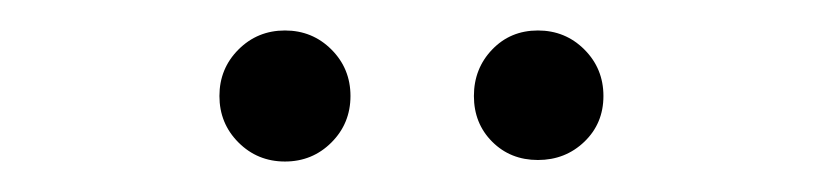

<svg xmlns="http://www.w3.org/2000/svg" viewBox="-20 -625 540 126"><path d="M167 -605Q185 -605 197.5 -592.5Q210 -580 210 -562Q210 -544 197.5 -531.5Q185 -519 167 -519Q149 -519 136.5 -531.5Q124 -544 124 -562Q124 -580 136.5 -592.5Q149 -605 167 -605ZM333 -605Q351 -605 363.5 -592.5Q376 -580 376 -562Q376 -544 363.5 -532Q351 -520 333 -520Q315 -520 303 -532Q291 -544 291 -562Q291 -580 303 -592.5Q315 -605 333 -605Z"/></svg>

Font: Wachinanga
Style: Regular
Weight: 400
Designer: deFharo
Foundry: deFharo
Version: Wachinanga: Version 2.001 2013